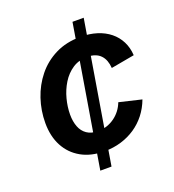

<svg xmlns="http://www.w3.org/2000/svg" viewBox="-133 -831 848 935"><g transform="rotate(-20 291.5 -364.0)"><path d="M227.1 0 347.7 -727.5H405.8L285.2 0ZM279.8 -81.5Q209.5 -81.5 159.2 -109.9Q108.9 -138.2 81.8 -189.2Q54.7 -240.2 54.7 -309.1Q54.7 -373 74.7 -433.1Q94.7 -493.2 133.3 -541Q171.9 -588.9 228.5 -617.2Q285.2 -645.5 358.9 -645.5Q405.3 -645.5 443.4 -633.5Q481.4 -621.6 509.5 -598.9Q537.6 -576.2 553.7 -544.4Q569.8 -512.7 572.3 -472.7L450.7 -450.7Q449.2 -472.2 442.9 -489Q436.5 -505.9 425 -517.8Q413.6 -529.8 396.7 -536.1Q379.9 -542.5 356.9 -542.5Q313 -542.5 280 -520.8Q247.1 -499 225.3 -463.6Q203.6 -428.2 192.9 -387Q182.1 -345.7 182.1 -306.6Q182.1 -271 192.6 -243.4Q203.1 -215.8 225.6 -200.2Q248 -184.6 283.7 -184.6Q307.6 -184.6 329.3 -191.9Q351.1 -199.2 369.1 -212.2Q387.2 -225.1 401.1 -243.2Q415 -261.2 423.3 -283.2L538.6 -255.9Q523.4 -215.3 498.3 -183.1Q473.1 -150.9 439.7 -128.4Q406.2 -106 366 -93.8Q325.7 -81.5 279.8 -81.5Z"/></g></svg>

Font: Inter SemiBold
Style: Italic
Weight: 600
Italic angle: -9.3988°
Designer: Rasmus Andersson
Foundry: rsms
Version: Version 4.001;git-66647c0bb